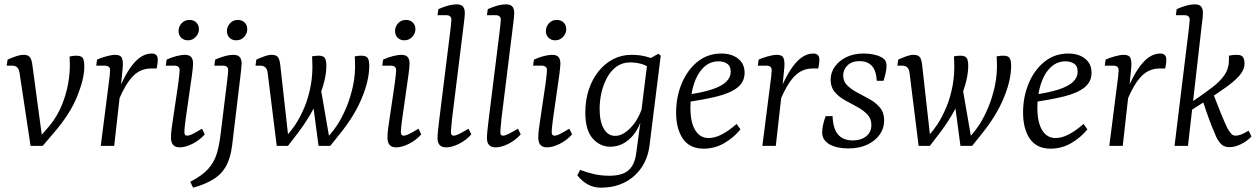

<svg xmlns="http://www.w3.org/2000/svg" viewBox="-20 -673 5815 886"><path d="M177 0 140 -23Q161 -38 178.5 -57.5Q196 -77 209 -93Q244 -136 265 -187Q286 -238 295 -290.5Q304 -343 302 -388L301 -412Q308 -414 315.5 -415Q323 -416 331 -416Q356 -416 362.5 -404.5Q369 -393 369 -364Q369 -310 336.5 -229Q304 -148 230 -62ZM121 0 70 -338Q65 -370 37 -370H11L15 -398Q35 -407 54.5 -413.5Q74 -420 91 -420Q108 -420 117 -410Q126 -400 129 -376L176 -27L177 0Z M445 0 482 -290Q484 -302 486 -321Q488 -340 488 -349Q488 -360 481.5 -365Q475 -370 466 -370H424L428 -398Q442 -405 468.5 -412.5Q495 -420 512 -420Q537 -420 543 -404Q549 -388 546 -358L538 -276L507 0ZM523 -246Q558 -335 597 -380.5Q636 -426 680 -426Q694 -426 701 -419Q708 -412 708 -398Q708 -388 706.5 -378Q705 -368 703 -357H678Q628 -357 593.5 -321.5Q559 -286 528 -212Z M809 7Q769 7 769 -38Q769 -56 771.5 -76Q774 -96 778 -121L803 -290Q805 -308 807 -324.5Q809 -341 809 -349Q809 -360 802.5 -365Q796 -370 787 -370H745L749 -398Q773 -409 795.5 -414.5Q818 -420 833 -420Q853 -420 862 -410Q871 -400 871 -379Q871 -371 869.5 -358Q868 -345 866 -328L837 -125Q835 -110 833 -92.5Q831 -75 831 -63Q831 -47 843 -47Q854 -47 870.5 -55.5Q887 -64 912 -79L925 -53Q900 -25 867.5 -9Q835 7 809 7ZM847 -487Q828 -487 816 -499Q804 -511 804 -530Q804 -550 818 -565.5Q832 -581 854 -581Q874 -581 886 -569Q898 -557 898 -538Q898 -519 883.5 -503Q869 -487 847 -487Z M871 193 858 166Q914 137 941.5 105.5Q969 74 980.5 35.5Q992 -3 998 -54L1027 -290Q1029 -308 1031 -324.5Q1033 -341 1033 -349Q1033 -360 1026.5 -365Q1020 -370 1011 -370H969L973 -398Q1023 -420 1057 -420Q1077 -420 1086 -410Q1095 -400 1095 -379Q1095 -371 1093 -354Q1091 -337 1089 -318L1051 -1Q1047 30 1039.5 54.5Q1032 79 1021 97.5Q1010 116 995 131Q974 151 941.5 167Q909 183 871 193ZM1070 -487Q1051 -487 1039 -499Q1027 -511 1027 -530Q1027 -549 1041 -565Q1055 -581 1077 -581Q1097 -581 1109 -569Q1121 -557 1121 -538Q1121 -519 1107 -503Q1093 -487 1070 -487Z M1504 0 1468 -17Q1486 -33 1504 -53.5Q1522 -74 1538 -99Q1558 -130 1577.5 -175.5Q1597 -221 1609 -277Q1621 -333 1618 -393L1617 -413Q1628 -415 1635 -415.5Q1642 -416 1648 -416Q1670 -416 1677 -405Q1684 -394 1684 -370Q1684 -303 1650 -221Q1616 -139 1549 -56ZM1257 0 1215 -338Q1213 -354 1204.5 -362Q1196 -370 1182 -370H1159L1163 -398Q1183 -407 1201 -413.5Q1219 -420 1233 -420Q1247 -420 1255 -415.5Q1263 -411 1267 -401.5Q1271 -392 1273 -376L1312 -27L1309 0ZM1309 0 1273 -17Q1291 -33 1308.5 -53Q1326 -73 1343 -98Q1366 -133 1385 -178.5Q1404 -224 1414 -278.5Q1424 -333 1421 -393L1420 -413Q1431 -415 1438 -415.5Q1445 -416 1451 -416Q1472 -416 1479 -405Q1486 -394 1486 -370Q1486 -306 1451.5 -223.5Q1417 -141 1352 -56ZM1450 0 1425 -188 1458 -278 1503 -17 1504 0Z M1808 7Q1768 7 1768 -38Q1768 -56 1770.5 -76Q1773 -96 1777 -121L1802 -290Q1804 -308 1806 -324.5Q1808 -341 1808 -349Q1808 -360 1801.5 -365Q1795 -370 1786 -370H1744L1748 -398Q1772 -409 1794.5 -414.5Q1817 -420 1832 -420Q1852 -420 1861 -410Q1870 -400 1870 -379Q1870 -371 1868.5 -358Q1867 -345 1865 -328L1836 -125Q1834 -110 1832 -92.5Q1830 -75 1830 -63Q1830 -47 1842 -47Q1853 -47 1869.5 -55.5Q1886 -64 1911 -79L1924 -53Q1899 -25 1866.5 -9Q1834 7 1808 7ZM1846 -487Q1827 -487 1815 -499Q1803 -511 1803 -530Q1803 -550 1817 -565.5Q1831 -581 1853 -581Q1873 -581 1885 -569Q1897 -557 1897 -538Q1897 -519 1882.5 -503Q1868 -487 1846 -487Z M2039 7Q1999 7 1999 -36Q1999 -48 2001 -68.5Q2003 -89 2007 -121L2057 -523Q2059 -541 2061 -557.5Q2063 -574 2063 -582Q2063 -593 2056.5 -598Q2050 -603 2041 -603H1999L2003 -631Q2053 -653 2087 -653Q2107 -653 2116 -643Q2125 -633 2125 -612Q2125 -604 2123.5 -591Q2122 -578 2120 -561L2066 -125Q2065 -110 2063 -92.5Q2061 -75 2061 -62Q2061 -47 2073 -47Q2083 -47 2099 -55Q2115 -63 2142 -79L2155 -53Q2130 -25 2097.5 -9Q2065 7 2039 7Z M2267 7Q2227 7 2227 -36Q2227 -48 2229 -68.5Q2231 -89 2235 -121L2285 -523Q2287 -541 2289 -557.5Q2291 -574 2291 -582Q2291 -593 2284.5 -598Q2278 -603 2269 -603H2227L2231 -631Q2281 -653 2315 -653Q2335 -653 2344 -643Q2353 -633 2353 -612Q2353 -604 2351.5 -591Q2350 -578 2348 -561L2294 -125Q2293 -110 2291 -92.5Q2289 -75 2289 -62Q2289 -47 2301 -47Q2311 -47 2327 -55Q2343 -63 2370 -79L2383 -53Q2358 -25 2325.5 -9Q2293 7 2267 7Z M2504 7Q2464 7 2464 -38Q2464 -56 2466.5 -76Q2469 -96 2473 -121L2498 -290Q2500 -308 2502 -324.5Q2504 -341 2504 -349Q2504 -360 2497.5 -365Q2491 -370 2482 -370H2440L2444 -398Q2468 -409 2490.5 -414.5Q2513 -420 2528 -420Q2548 -420 2557 -410Q2566 -400 2566 -379Q2566 -371 2564.5 -358Q2563 -345 2561 -328L2532 -125Q2530 -110 2528 -92.5Q2526 -75 2526 -63Q2526 -47 2538 -47Q2549 -47 2565.5 -55.5Q2582 -64 2607 -79L2620 -53Q2595 -25 2562.5 -9Q2530 7 2504 7ZM2542 -487Q2523 -487 2511 -499Q2499 -511 2499 -530Q2499 -550 2513 -565.5Q2527 -581 2549 -581Q2569 -581 2581 -569Q2593 -557 2593 -538Q2593 -519 2578.5 -503Q2564 -487 2542 -487Z M2753 193Q2719 193 2691.5 177.5Q2664 162 2644 136L2657 111Q2692 124 2724 131Q2756 138 2792 138Q2851 138 2880 113Q2909 88 2916 33L2938 -129V-148L2969 -397L3018 -425L3029 -416L2977 0Q2972 41 2954.5 76Q2937 111 2908 137.5Q2879 164 2840 178.5Q2801 193 2753 193ZM2796 4Q2749 4 2715 -34Q2681 -72 2681 -154Q2681 -211 2697 -259.5Q2713 -308 2742 -344Q2771 -380 2809.5 -400Q2848 -420 2894 -420Q2924 -420 2950.5 -414.5Q2977 -409 3000 -398L2985 -352Q2966 -371 2940 -378Q2914 -385 2888 -385Q2852 -385 2825.5 -366Q2799 -347 2781.5 -315Q2764 -283 2755.5 -245.5Q2747 -208 2747 -170Q2747 -113 2766 -79.5Q2785 -46 2819 -46Q2852 -46 2887 -80.5Q2922 -115 2941 -169L2952 -162Q2933 -79 2891.5 -37.5Q2850 4 2796 4Z M3309 -426Q3356 -426 3386 -402.5Q3416 -379 3416 -337Q3416 -295 3383 -269Q3350 -243 3287 -227.5Q3224 -212 3135 -200L3139 -234Q3219 -245 3265.5 -260.5Q3312 -276 3332 -296.5Q3352 -317 3352 -342Q3352 -368 3335.5 -379Q3319 -390 3296 -390Q3255 -390 3225.5 -360.5Q3196 -331 3181 -282Q3166 -233 3166 -176Q3166 -109 3188 -72.5Q3210 -36 3250 -36Q3279 -36 3311.5 -53Q3344 -70 3379 -101L3397 -76Q3367 -39 3323 -13Q3279 13 3227 13Q3163 13 3131.5 -32.5Q3100 -78 3100 -154Q3100 -225 3125.5 -287Q3151 -349 3198 -387.5Q3245 -426 3309 -426Z M3498 0 3535 -290Q3537 -302 3539 -321Q3541 -340 3541 -349Q3541 -360 3534.5 -365Q3528 -370 3519 -370H3477L3481 -398Q3495 -405 3521.5 -412.5Q3548 -420 3565 -420Q3590 -420 3596 -404Q3602 -388 3599 -358L3591 -276L3560 0ZM3576 -246Q3611 -335 3650 -380.5Q3689 -426 3733 -426Q3747 -426 3754 -419Q3761 -412 3761 -398Q3761 -388 3759.5 -378Q3758 -368 3756 -357H3731Q3681 -357 3646.5 -321.5Q3612 -286 3581 -212Z M3894 12Q3868 12 3845.5 7Q3823 2 3806 -8Q3790 -18 3782 -31Q3774 -44 3774 -63Q3774 -79 3778.5 -98.5Q3783 -118 3790 -137H3822Q3824 -79 3847.5 -52Q3871 -25 3915 -25Q3953 -25 3977 -44Q4001 -63 4001 -96Q4001 -126 3982 -145.5Q3963 -165 3935 -180Q3907 -195 3879 -210.5Q3851 -226 3832 -248.5Q3813 -271 3813 -305Q3813 -338 3832.5 -365.5Q3852 -393 3886 -409.5Q3920 -426 3965 -426Q3988 -426 4009 -422Q4030 -418 4045 -410Q4059 -403 4065 -393.5Q4071 -384 4071 -370Q4071 -354 4066.5 -334.5Q4062 -315 4057 -300H4026Q4023 -349 4002.5 -370Q3982 -391 3947 -391Q3911 -391 3891 -371.5Q3871 -352 3871 -325Q3871 -297 3890 -278.5Q3909 -260 3937 -245.5Q3965 -231 3993.5 -215Q4022 -199 4041 -176Q4060 -153 4060 -117Q4060 -81 4039.5 -52Q4019 -23 3982 -5.5Q3945 12 3894 12Z M4466 0 4430 -17Q4448 -33 4466 -53.5Q4484 -74 4500 -99Q4520 -130 4539.5 -175.5Q4559 -221 4571 -277Q4583 -333 4580 -393L4579 -413Q4590 -415 4597 -415.5Q4604 -416 4610 -416Q4632 -416 4639 -405Q4646 -394 4646 -370Q4646 -303 4612 -221Q4578 -139 4511 -56ZM4219 0 4177 -338Q4175 -354 4166.5 -362Q4158 -370 4144 -370H4121L4125 -398Q4145 -407 4163 -413.5Q4181 -420 4195 -420Q4209 -420 4217 -415.5Q4225 -411 4229 -401.5Q4233 -392 4235 -376L4274 -27L4271 0ZM4271 0 4235 -17Q4253 -33 4270.5 -53Q4288 -73 4305 -98Q4328 -133 4347 -178.5Q4366 -224 4376 -278.5Q4386 -333 4383 -393L4382 -413Q4393 -415 4400 -415.5Q4407 -416 4413 -416Q4434 -416 4441 -405Q4448 -394 4448 -370Q4448 -306 4413.5 -223.5Q4379 -141 4314 -56ZM4412 0 4387 -188 4420 -278 4465 -17 4466 0Z M4910 -426Q4957 -426 4987 -402.5Q5017 -379 5017 -337Q5017 -295 4984 -269Q4951 -243 4888 -227.5Q4825 -212 4736 -200L4740 -234Q4820 -245 4866.5 -260.5Q4913 -276 4933 -296.5Q4953 -317 4953 -342Q4953 -368 4936.5 -379Q4920 -390 4897 -390Q4856 -390 4826.5 -360.5Q4797 -331 4782 -282Q4767 -233 4767 -176Q4767 -109 4789 -72.5Q4811 -36 4851 -36Q4880 -36 4912.5 -53Q4945 -70 4980 -101L4998 -76Q4968 -39 4924 -13Q4880 13 4828 13Q4764 13 4732.5 -32.5Q4701 -78 4701 -154Q4701 -225 4726.5 -287Q4752 -349 4799 -387.5Q4846 -426 4910 -426Z M5099 0 5136 -290Q5138 -302 5140 -321Q5142 -340 5142 -349Q5142 -360 5135.5 -365Q5129 -370 5120 -370H5078L5082 -398Q5096 -405 5122.5 -412.5Q5149 -420 5166 -420Q5191 -420 5197 -404Q5203 -388 5200 -358L5192 -276L5161 0ZM5177 -246Q5212 -335 5251 -380.5Q5290 -426 5334 -426Q5348 -426 5355 -419Q5362 -412 5362 -398Q5362 -388 5360.5 -378Q5359 -368 5357 -357H5332Q5282 -357 5247.5 -321.5Q5213 -286 5182 -212Z M5400 0 5464 -523Q5466 -541 5468 -558Q5470 -575 5470 -582Q5470 -593 5463.5 -598Q5457 -603 5448 -603H5406L5410 -631Q5460 -653 5494 -653Q5514 -653 5522.5 -643Q5531 -633 5531 -612Q5531 -603 5529.5 -589Q5528 -575 5526 -561L5462 0ZM5654 6Q5632 6 5619 -4.5Q5606 -15 5593 -40Q5583 -63 5571.5 -91.5Q5560 -120 5549 -152Q5538 -184 5527 -217L5577 -245Q5586 -221 5595.5 -196.5Q5605 -172 5614 -150Q5623 -128 5631 -109.5Q5639 -91 5646 -78Q5654 -64 5662 -55.5Q5670 -47 5682 -47Q5693 -47 5706.5 -52Q5720 -57 5742 -70L5755 -43Q5734 -21 5706 -7.5Q5678 6 5654 6ZM5470 -160 5476 -200Q5534 -239 5572.5 -268.5Q5611 -298 5631 -327.5Q5651 -357 5651 -395V-416Q5659 -418 5668 -419Q5677 -420 5687 -420Q5710 -420 5716.5 -408.5Q5723 -397 5723 -381Q5723 -360 5711 -340Q5699 -320 5670.5 -296Q5642 -272 5593 -239.5Q5544 -207 5470 -160Z"/></svg>

Font: Rasa Light
Style: Italic
Weight: 300
Italic angle: -7.10001°
Designer: Anna Giedrys (Yrsa+Rasa design), David Brezina (Yrsa art-direction, Rasa art-direction, design)
Foundry: Rosetta Type Foundry
Version: Version 2.004